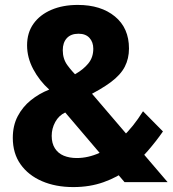

<svg xmlns="http://www.w3.org/2000/svg" viewBox="-20 -740 704 780"><path d="M278 20Q206 20 150.5 -4Q95 -28 63.5 -72.5Q32 -117 32 -180Q32 -230 52 -268Q72 -306 105.5 -333Q139 -360 180 -376Q140 -412 115 -459Q90 -506 90 -556Q90 -607 116 -643.5Q142 -680 188.5 -700Q235 -720 296 -720Q390 -720 447 -673Q504 -626 504 -543Q504 -502 487 -469Q470 -436 430.5 -406.5Q391 -377 326 -345L348 -366L661 0H486L245 -283Q219 -271 204.5 -244.5Q190 -218 190 -188Q190 -158 203 -137.5Q216 -117 239 -107.5Q262 -98 292 -98Q338 -98 384.5 -119Q431 -140 476 -182Q521 -224 561 -288L642 -206Q615 -167 580 -126.5Q545 -86 501 -53Q457 -20 401 0Q345 20 278 20ZM222 -403Q256 -422 287.5 -440Q319 -458 339 -482.5Q359 -507 359 -542Q359 -569 343.5 -586Q328 -603 299 -603Q268 -603 251.5 -585Q235 -567 235 -536Q235 -501 253.5 -475.5Q272 -450 299 -424Z"/></svg>

Font: Moderustic
Style: Bold
Weight: 700
Designer: Tural Alisoy
Foundry: TAFT Foundry
Version: Version 2.120